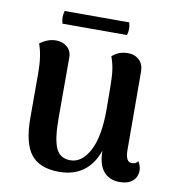

<svg xmlns="http://www.w3.org/2000/svg" viewBox="-77 -723 732 806"><g transform="rotate(10 289.0 -320.5)"><path d="M409 -601H134Q126 -628 134 -655H409Q418 -628 409 -601ZM548 -88Q560 -69 560 -50Q560 -22 540.5 -5Q521 12 486 12Q441 12 416.5 -17.5Q392 -47 392 -105Q350 14 227 14Q145 14 107.5 -33Q70 -80 70 -190V-379Q70 -454 52 -502Q85 -527 120 -527Q149 -527 168 -510.5Q187 -494 187 -466V-208Q187 -120 204 -81Q221 -42 266 -42Q315 -42 347 -102Q379 -162 379 -277Q379 -392 376 -429.5Q373 -467 360 -502Q388 -527 427 -527Q456 -527 475 -509Q494 -491 494 -460L495 -127Q495 -75 522 -75Q540 -75 548 -88Z"/></g></svg>

Font: Arima Koshi Semi Bold
Style: Regular
Weight: 600
Designer: Joana Correia and Natanael Gama
Foundry: NDISCOVER
Version: Version 1.019;PS 001.019;hotconv 1.0.88;makeotf.lib2.5.64775